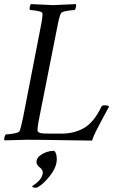

<svg xmlns="http://www.w3.org/2000/svg" viewBox="-26 -666 564 915"><path d="M147.9 106.4Q147.9 84 174.8 68.4Q201.7 52.7 231.9 52.7Q244.6 62.5 244.6 92.8Q244.6 129.4 213.4 170.2Q182.1 210.9 152.8 226.6Q150.9 228.5 145 228.5Q127.4 228.5 127.4 221.7Q127.4 220.2 138.2 213.4Q148.9 206.5 161.4 193.1Q173.8 179.7 177.2 162.1Q179.2 152.3 175 144.8Q170.9 137.2 164.8 132.8Q158.7 128.4 153.3 121.6Q147.9 114.7 147.9 106.4ZM162.1 -109.4Q148.9 -44.4 154.3 -39.1Q161.1 -32.2 172.9 -30.8Q184.6 -29.3 216.8 -29.3H268.6Q327.1 -29.3 374 -55.7Q421.9 -83 457.5 -158.2Q460.4 -164.1 472.2 -164.1Q489.7 -164.1 493.7 -158.2Q487.3 -146 465.8 -106.4Q444.3 -66.9 431.6 -41.3Q418.9 -15.6 412.6 3.9Q366.2 3.9 266.8 2Q167.5 0 104 0Q81.5 0 46.9 1.5Q12.2 2.9 -4.4 2.9Q-7.3 -1 -4.9 -11.2Q-2.4 -21.5 1.5 -25.4Q15.1 -25.4 39.6 -29.8Q64 -34.2 66.9 -41Q73.7 -54.7 85.4 -113.3L166.5 -530.3Q178.2 -587.9 176.3 -602.5Q175.8 -609.4 153.1 -613.8Q130.4 -618.2 116.7 -618.2Q114.3 -621.6 115.7 -632.3Q117.2 -643.1 121.6 -646.5Q214.4 -641.6 228 -641.6Q240.2 -641.6 335.4 -646.5Q338.4 -642.6 335.9 -632.3Q333.5 -622.1 329.6 -618.2Q315.9 -618.2 291.5 -613.8Q267.1 -609.4 264.2 -602.5Q255.9 -585.9 245.6 -530.3Z"/></svg>

Font: Amiri
Style: Slanted
Weight: 400
Italic angle: 9°
Designer: Khaled Hosny
Version: Version 000.107